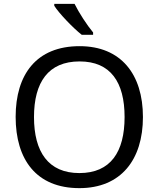

<svg xmlns="http://www.w3.org/2000/svg" viewBox="-20 -964 821 994"><path d="M366 -944H261V-934C284 -897 357 -820 403 -784H462V-796C431 -833 388 -899 366 -944ZM720 -358C720 -580 606 -725 392 -725C168 -725 61 -578 61 -359C61 -138 168 10 391 10C606 10 720 -137 720 -358ZM156 -358C156 -538 230 -646 392 -646C553 -646 625 -538 625 -358C625 -178 553 -68 391 -68C230 -68 156 -178 156 -358Z"/></svg>

Font: Noto Sans Cypriot
Style: Regular
Weight: 400
Designer: Monotype Design Team
Foundry: Monotype Imaging Inc.
Version: Version 2.002